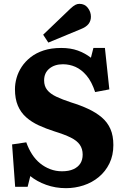

<svg xmlns="http://www.w3.org/2000/svg" viewBox="-20 -967 652 1001"><path d="M324 14Q269 14 220.5 -3.5Q172 -21 138 -49L124 7H59L43 -214L117 -225Q129 -191 147 -163Q165 -135 189 -115.5Q213 -96 242 -85Q271 -74 303 -74Q339 -74 363 -85Q387 -96 399 -115Q411 -134 411 -161Q411 -191 396 -212.5Q381 -234 348.5 -250Q316 -266 264 -282Q220 -296 182 -313.5Q144 -331 116 -356Q88 -381 73 -416.5Q58 -452 58 -502Q58 -531 66.5 -561Q75 -591 93 -618.5Q111 -646 139.5 -668.5Q168 -691 207.5 -704Q247 -717 299 -717Q348 -717 385.5 -703.5Q423 -690 454 -666L467 -717H527L550 -501L476 -487Q458 -542 431 -573.5Q404 -605 373 -618.5Q342 -632 308 -632Q265 -632 237.5 -609.5Q210 -587 210 -548Q210 -518 226 -498Q242 -478 273.5 -463Q305 -448 351 -433Q400 -418 440.5 -399Q481 -380 510.5 -355Q540 -330 555.5 -295Q571 -260 571 -211Q571 -157 550.5 -115Q530 -73 495 -44Q460 -15 415.5 -0.5Q371 14 324 14ZM232 -745 205 -786 347 -922Q362 -936 372.5 -941.5Q383 -947 394 -947Q422 -947 438 -926Q454 -905 454 -880Q454 -858 441.5 -842Q429 -826 401 -815Z"/></svg>

Font: Literata 18pt
Style: Bold
Weight: 700
Designer: Latin by Veronika Burian and Jose Scaglione. Greek by Irene Vlachou. Cyrillic by Vera Evstafieva.
Foundry: TypeTogether
Version: Version 3.103;gftools[0.9.29]